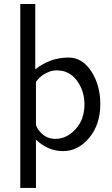

<svg xmlns="http://www.w3.org/2000/svg" viewBox="-20 -742 557 957"><path d="M81.1 194.8V-722.2H155.8V-396Q229 -455.1 321.8 -455.1Q390.6 -455.1 435.3 -386Q480 -316.9 480 -224.1Q480 -121.1 424.6 -54.9Q369.1 11.2 293.9 11.2Q219.7 11.2 159.2 -45.9V194.8ZM159.2 -126Q159.2 -104 187.5 -76.9Q215.8 -49.8 255.9 -49.8Q312 -49.8 356.4 -97.9Q400.9 -146 400.9 -222.2Q400.9 -290 363 -340.6Q325.2 -391.1 265.1 -391.1Q253.9 -391.1 243.9 -389.6Q233.9 -388.2 225.3 -384.5Q216.8 -380.9 209.5 -377.4Q202.1 -374 195.6 -369.6Q189 -365.2 184.1 -361.1Q179.2 -356.9 174.6 -352.1Q169.9 -347.2 167.5 -344Q165 -340.8 162.1 -337.9L159.2 -334Z"/></svg>

Font: CMU Sans Serif
Style: Medium
Weight: 500
Version: Version 0.7.0